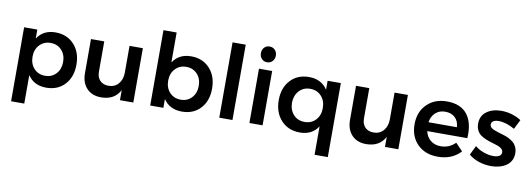

<svg xmlns="http://www.w3.org/2000/svg" viewBox="-68 -1217 5158 1863"><g transform="rotate(10 2510.5 -285.5)"><path d="M396 -539.1Q509.3 -539.1 579.1 -463.6Q648.9 -388.2 648.9 -265.1Q648.9 -144 580.1 -69.6Q511.2 4.9 397.9 4.9Q276.4 4.9 215.8 -86.9V193.8H85.9V-535.2H215.8V-446.8Q275.4 -539.1 396 -539.1ZM367.2 -106.9Q433.1 -106.9 475.1 -152.3Q517.1 -197.8 517.1 -269Q517.1 -339.8 475.1 -385Q433.1 -430.2 367.2 -430.2Q300.8 -430.2 258.3 -385Q215.8 -339.8 215.8 -269Q215.8 -197.3 258.1 -152.1Q300.3 -106.9 367.2 -106.9Z M1124.5 -535.2H1255.9V0H1124.5V-99.1Q1069.8 4.9 938.5 4.9Q848.6 4.9 796.6 -50.3Q744.6 -105.5 744.6 -200.2V-535.2H875.5V-237.8Q875.5 -181.6 906.2 -149.9Q937 -118.2 990.7 -118.2Q1052.2 -118.7 1088.4 -161.9Q1124.5 -205.1 1124.5 -271Z M1732.4 -539.1Q1845.7 -539.1 1915.5 -463.6Q1985.4 -388.2 1985.4 -265.1Q1985.4 -144 1916.5 -69.6Q1847.7 4.9 1734.4 4.9Q1612.8 4.9 1552.2 -86.9V0H1422.4V-742.2H1552.2V-446.8Q1611.8 -539.1 1732.4 -539.1ZM1703.6 -106.9Q1769.5 -106.9 1811.5 -152.3Q1853.5 -197.8 1853.5 -269Q1853.5 -339.8 1811.5 -385Q1769.5 -430.2 1703.6 -430.2Q1637.2 -430.2 1594.7 -385Q1552.2 -339.8 1552.2 -269Q1552.2 -197.3 1594.5 -152.1Q1636.7 -106.9 1703.6 -106.9Z M2103 -742.2H2232.9V0H2103Z M2464.8 -765.1Q2497.1 -765.1 2518.1 -743.2Q2539.1 -721.2 2539.1 -687Q2539.1 -653.8 2518.1 -631.8Q2497.1 -609.9 2464.8 -609.9Q2433.6 -609.9 2412.8 -631.8Q2392.1 -653.8 2392.1 -687Q2392.1 -721.2 2412.6 -743.2Q2433.1 -765.1 2464.8 -765.1ZM2399.9 -535.2H2529.8V0H2399.9Z M3076.2 -535.2H3206.5V193.8H3076.2V-85.9Q3017.1 5.9 2896.5 5.9Q2782.2 5.9 2711.9 -70.3Q2641.6 -146.5 2641.6 -269Q2641.6 -390.6 2711.2 -465.3Q2780.8 -540 2893.6 -540Q3015.6 -540 3076.2 -446.8ZM2924.3 -429.2Q2857.9 -429.2 2815.7 -383.5Q2773.4 -337.9 2772.5 -266.1Q2773.4 -193.8 2815.2 -148.4Q2856.9 -103 2924.3 -103Q2991.7 -103 3033.9 -148.4Q3076.2 -193.8 3076.2 -266.1Q3076.2 -338.4 3033.9 -383.8Q2991.7 -429.2 2924.3 -429.2Z M3735.8 -535.2H3867.2V0H3735.8V-99.1Q3681.2 4.9 3549.8 4.9Q3460 4.9 3408 -50.3Q3356 -105.5 3356 -200.2V-535.2H3486.8V-237.8Q3486.8 -181.6 3517.6 -149.9Q3548.3 -118.2 3602.1 -118.2Q3663.6 -118.7 3699.7 -161.9Q3735.8 -205.1 3735.8 -271Z M4252 -539.1Q4389.6 -539.1 4453.9 -455.3Q4518.1 -371.6 4507.8 -222.2H4112.8Q4125.5 -165 4166.3 -132.6Q4207 -100.1 4265.6 -100.1Q4351.1 -100.1 4409.7 -160.2L4480 -86.9Q4396 4.9 4254.9 4.9Q4130.9 4.9 4055.4 -70.1Q3980 -145 3980 -266.1Q3980 -388.2 4055.7 -463.6Q4131.3 -539.1 4252 -539.1ZM4109.9 -309.1H4389.6Q4387.2 -368.7 4350.3 -403.3Q4313.5 -438 4252.9 -438Q4195.3 -438 4157.2 -403.3Q4119.1 -368.7 4109.9 -309.1Z M4937.5 -390.1Q4898.9 -413.1 4857.2 -426Q4815.4 -439 4780.8 -439Q4747.6 -439 4728 -427.5Q4708.5 -416 4708.5 -392.1Q4708.5 -376 4720.7 -364Q4732.9 -352.1 4752.7 -344.5Q4772.5 -336.9 4798.1 -328.6Q4823.7 -320.3 4850.1 -313Q4876.5 -305.7 4902.1 -292.2Q4927.7 -278.8 4947.5 -262.2Q4967.3 -245.6 4979.5 -218.5Q4991.7 -191.4 4991.7 -157.2Q4991.7 -117.7 4974.9 -86.2Q4958 -54.7 4928.7 -35.2Q4899.4 -15.6 4861.8 -5.4Q4824.2 4.9 4780.8 4.9Q4718.8 4.9 4659.9 -14.4Q4601.1 -33.7 4559.6 -69.8L4604.5 -161.1Q4640.1 -130.4 4690.4 -112.8Q4740.7 -95.2 4785.6 -95.2Q4821.3 -95.2 4843 -107.4Q4864.7 -119.6 4864.7 -145Q4864.7 -165 4849.4 -179.2Q4834 -193.4 4809.3 -202.1Q4784.7 -210.9 4754.9 -219.2Q4725.1 -227.5 4695.6 -239.3Q4666 -251 4641.4 -267.3Q4616.7 -283.7 4601.6 -312.5Q4586.4 -341.3 4586.4 -379.9Q4586.4 -458 4644.3 -499.5Q4702.1 -541 4788.6 -541Q4841.3 -541 4892.8 -525.9Q4944.3 -510.7 4984.4 -483.9Z"/></g></svg>

Font: Montserrat-Arabic Medium
Style: Regular
Weight: 500
Designer: Mohamed Gaber
Foundry: Kief Type Foundry
Version: Version 5.008;PS 005.008;hotconv 1.0.88;makeotf.lib2.5.64775